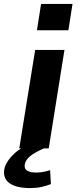

<svg xmlns="http://www.w3.org/2000/svg" viewBox="-38 -755 409 977"><path d="M60 0 141 -501H290L210 0ZM150 -601 171 -735H331L310 -601ZM115 202Q42 202 7.5 175Q-27 148 -14 97Q-1 58 38 23.5Q77 -11 150 -39L185 0Q165 9 144 20.5Q123 32 108.5 46Q94 60 89 77Q83 102 99 112.5Q115 123 146 123Q164 123 181 120Q198 117 217 111L221 182Q197 191 172 196.5Q147 202 115 202Z"/></svg>

Font: Nunito Sans 7pt Expanded
Style: Bold Italic
Weight: 700
Width: 7
Italic angle: -9°
Designer: Vernon Adams
Foundry: Vernon Adams
Version: Version 3.101;gftools[0.9.27]